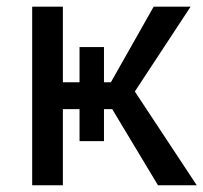

<svg xmlns="http://www.w3.org/2000/svg" viewBox="-20 -548 602 568"><path d="M543.9 -528.3 378.9 -277.3 562 0H447.3L312 -225.1H287.6V-130.4H215.3V-225.1H166V0H75.2V-528.3H166V-304.7H215.3V-408.7H287.6V-304.7H308.1L434.6 -528.3Z"/></svg>

Font: Roboto-o
Style: o-Regular
Weight: 400
Designer: Google
Version: Version 2.134; 2016; ttfautohint (v1.6)